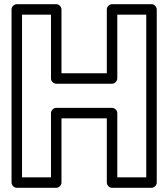

<svg xmlns="http://www.w3.org/2000/svg" viewBox="-20 -870 802 915"><path d="M223 -331V-25H85V-800H223V-496C223 -480.9 237.3 -471 248 -471H514C529.1 -471 539 -485.3 539 -496V-800H677V-25H539V-331C539 -346.1 524.7 -356 514 -356H248C232.9 -356 223 -341.7 223 -331ZM273 -306H489V0C489 10.7 498.9 25 514 25H702C712.7 25 727 15.1 727 0V-825C727 -835.7 717.1 -850 702 -850H514C503.3 -850 489 -840.1 489 -825V-521H273V-825C273 -835.7 263.1 -850 248 -850H60C49.3 -850 35 -840.1 35 -825V0C35 10.7 44.9 25 60 25H248C258.7 25 273 15.1 273 0Z"/></svg>

Font: Hussar Techniczny
Style: Bold 
Weight: 700
Foundry: Cannot Into Space Fonts
Version: Version 0.77